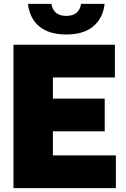

<svg xmlns="http://www.w3.org/2000/svg" viewBox="-20 -971 650 991"><path d="M49.5 0V-740H573V-571H253V-462H520.5V-293H253V-169H578V0ZM322 -793Q232.5 -793 182.5 -835Q132.5 -877 124.5 -951H245.5Q255.5 -889 322 -889Q388.5 -889 398.5 -951H520Q511.5 -877 461.5 -835Q411.5 -793 322 -793Z"/></svg>

Font: Encode Sans Semi Condensed Black
Style: Regular
Weight: 900
Width: 4
Designer: Multiple Designers
Foundry: Impallari Type
Version: Version 3.000; ttfautohint (v1.8.3) -l 8 -r 50 -G 200 -x 14 